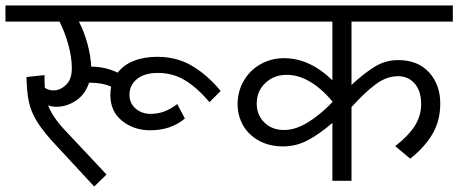

<svg xmlns="http://www.w3.org/2000/svg" viewBox="-40 -662 1678 703"><path d="M294 -418Q345 -418 391 -396Q412 -424 449.5 -439Q487 -454 536 -454Q607 -454 663 -421Q719 -388 768 -329L727 -288Q682 -341 637.5 -368Q593 -395 538 -395Q489 -395 461.5 -372.5Q434 -350 434 -315Q434 -284 456.5 -264.5Q479 -245 512 -245Q563 -245 609 -281L637 -228Q586 -185 510 -185Q450 -185 407 -219.5Q364 -254 364 -315Q364 -332 367 -345Q334 -359 293 -359H286Q272 -316 238 -293.5Q204 -271 167 -271Q151 -271 136 -276Q153 -233 198 -185L350 -23L305 21L167 -128Q120 -178 97 -214.5Q74 -251 66 -288Q58 -325 57 -380L123 -387Q123 -355 124 -341Q137 -331 156 -331Q180 -331 201.5 -351Q223 -371 223 -412Q223 -452 210.5 -497.5Q198 -543 178 -583H-20V-642H780V-583H249Q268 -546 280 -502.5Q292 -459 294 -418Z M1247 -583V-351Q1293 -394 1332.5 -418Q1372 -442 1418 -442Q1490 -442 1531 -397Q1572 -352 1572 -283Q1572 -220 1543.5 -171.5Q1515 -123 1462 -81L1407 -127Q1454 -163 1478 -200Q1502 -237 1502 -281Q1502 -329 1478.5 -356Q1455 -383 1417 -383Q1376 -383 1336.5 -354Q1297 -325 1247 -270V0H1177V-212Q1132 -173 1089 -149.5Q1046 -126 997 -126Q945 -126 907 -147.5Q869 -169 849.5 -204Q830 -239 830 -280Q830 -328 853 -367Q876 -406 915 -427.5Q954 -449 1000 -449Q1094 -449 1177 -368V-583H760V-642H1618V-583ZM1177 -288V-291Q1094 -388 1010 -388Q963 -388 931.5 -358Q900 -328 900 -283Q900 -241 928 -213.5Q956 -186 1000 -186Q1042 -186 1087.5 -214Q1133 -242 1177 -288Z"/></svg>

Font: Martel Sans Light
Style: Regular
Weight: 300
Designer: Dan Reynolds and Mathieu Réguer
Foundry: Dan Reynolds and Mathieu Réguer
Version: Version 1.002; ttfautohint (v1.1) -l 5 -r 5 -G 72 -x 0 -D la